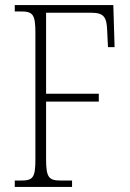

<svg xmlns="http://www.w3.org/2000/svg" viewBox="-20 -734 512 754"><path d="M38 0H263V-25H220C172 -25 161 -36 161 -109V-335H368V-366H161V-684H338C390 -684 399 -665 401 -612L404 -549H430L425 -714H38V-689H61C108 -689 119 -679 119 -606V-108C119 -35 109 -25 61 -25H38Z"/></svg>

Font: Noto Serif Thai Condensed ExtraLight
Style: Regular
Weight: 200
Width: 3
Designer: Monotype Design Team
Foundry: Monotype Imaging Inc.
Version: Version 2.002